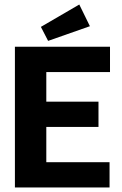

<svg xmlns="http://www.w3.org/2000/svg" viewBox="-20 -830 540 850"><path d="M46 0V-623H467V-511H185V-380H416V-268H185V-112H465V0ZM193 -649 161 -711 331 -810 378 -714Z"/></svg>

Font: Inconsolata Black
Style: Regular
Weight: 900
Monospace: yes
Designer: Raph Levien, Cyreal, Brenton Simpson
Foundry: Raph Levien, Cyreal, Google
Version: Version 3.001; ttfautohint (v1.8.2.53-6de2)